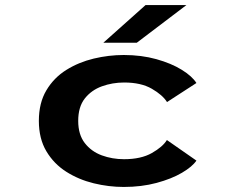

<svg xmlns="http://www.w3.org/2000/svg" viewBox="-20 -730 915 761"><path d="M470.5 11Q411 11 351.5 -3.5Q292 -18 242.8 -49.2Q193.5 -80.5 163.8 -130.5Q134 -180.5 134 -251Q134 -322 163.8 -372Q193.5 -422 242.8 -452.8Q292 -483.5 351.5 -497.8Q411 -512 470.5 -512Q540.5 -512 599.8 -495.5Q659 -479 700.2 -453.5Q741.5 -428 758.5 -401L642 -325.5Q624.5 -353.5 581.8 -378.2Q539 -403 472 -403Q426 -403 384.2 -388Q342.5 -373 316.2 -339.8Q290 -306.5 290 -251Q290 -196.5 316 -163Q342 -129.5 383.5 -114.2Q425 -99 471.5 -99Q539 -99 582 -123.5Q625 -148 641.5 -175L758.5 -93.5Q742.5 -69.5 701.2 -45.2Q660 -21 600.5 -5Q541 11 470.5 11ZM522 -560.5H389.5L557 -710H719Z"/></svg>

Font: Trispace SemiExpanded SemiBold
Style: Regular
Weight: 600
Width: 6
Designer: Tyler Finck
Foundry: Etcetera Type Company
Version: Version 1.210; ttfautohint (v1.8.3)